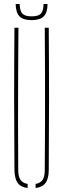

<svg xmlns="http://www.w3.org/2000/svg" viewBox="-20 -939 317 963"><path d="M52.5 -85Q51 -264.5 51 -442.8Q51 -621 52.5 -800H72.5Q71.5 -680.5 71 -561.5Q70.5 -442.5 70.5 -323.5Q70.5 -204.5 71.5 -85Q71.5 -53.5 82.8 -37Q94 -20.5 118.5 -16.5V4Q84.5 0 69 -21.2Q53.5 -42.5 52.5 -85ZM158.5 4V-16.5Q183 -20.5 193.8 -37Q204.5 -53.5 204.5 -85Q205.5 -204.5 205.8 -323.5Q206 -442.5 205.8 -561.5Q205.5 -680.5 204.5 -800H224.5Q226 -621 226 -442.8Q226 -264.5 224.5 -85Q224 -42.5 208.2 -21.2Q192.5 0 158.5 4ZM138.5 -838Q96.5 -838 78 -856.8Q59.5 -875.5 58.5 -919H78.5Q79.5 -884.5 92.2 -870.8Q105 -857 138.5 -857Q172.5 -857 185.2 -870.8Q198 -884.5 198.5 -919H218.5Q218 -875.5 199.2 -856.8Q180.5 -838 138.5 -838Z"/></svg>

Font: Big Shoulders Stencil Display SC Thin
Style: Regular
Weight: 100
Designer: Patric King
Foundry: XO Type Co
Version: Version 2.001